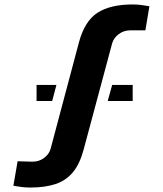

<svg xmlns="http://www.w3.org/2000/svg" viewBox="-20 -831 730 861"><path d="M116 10Q95 10 76.2 7.5Q57.5 5 40 2L59 -108Q72 -107.5 93.8 -106.8Q115.5 -106 126 -106Q155.5 -106 178 -123Q200.5 -140 207 -164L334 -641Q359.5 -736.5 417.2 -773.8Q475 -811 574 -811Q596 -811 614.5 -808.5Q633 -806 650 -803L632 -695Q618 -695 596.5 -695Q575 -695 565 -695Q535 -695 512.5 -678Q490 -661 483 -637L355 -160Q338 -96.5 307.5 -59.2Q277 -22 229.8 -6Q182.5 10 116 10ZM463 -378 483 -450H575V-378ZM144 -378V-450H233L214 -378Z"/></svg>

Font: Big Shoulders Stencil Display Thin Black
Style: Regular
Weight: 900
Version: Version 2.001